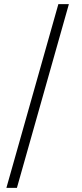

<svg xmlns="http://www.w3.org/2000/svg" viewBox="-20 -760 396 931"><path d="M11 151 263 -740H314L62 151Z"/></svg>

Font: Plexus Sans Light
Style: Regular
Weight: 300
Version: Version 2.001;PS 002.001;hotconv 1.0.70;makeotf.lib2.5.58329